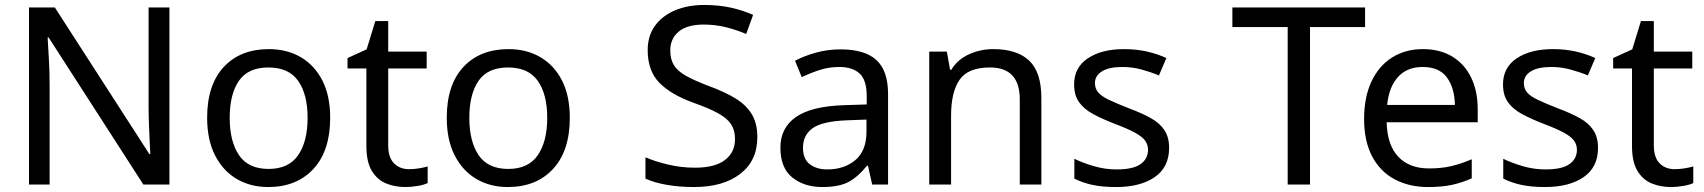

<svg xmlns="http://www.w3.org/2000/svg" viewBox="-20 -744 6868 774"><path d="M663 0H558L176 -593H172Q174 -558 177 -506Q180 -454 180 -399V0H97V-714H201L582 -123H586Q585 -139 583.5 -171Q582 -203 580.5 -241Q579 -279 579 -311V-714H663Z M1311 -269Q1311 -136 1243.5 -63Q1176 10 1061 10Q990 10 934.5 -22.5Q879 -55 847 -117.5Q815 -180 815 -269Q815 -402 882 -474Q949 -546 1064 -546Q1137 -546 1192.5 -513.5Q1248 -481 1279.5 -419.5Q1311 -358 1311 -269ZM906 -269Q906 -174 943.5 -118.5Q981 -63 1063 -63Q1144 -63 1182 -118.5Q1220 -174 1220 -269Q1220 -364 1182 -418Q1144 -472 1062 -472Q980 -472 943 -418Q906 -364 906 -269Z M1629 -62Q1649 -62 1670 -65.5Q1691 -69 1704 -73V-6Q1690 1 1664 5.5Q1638 10 1614 10Q1572 10 1536.5 -4.5Q1501 -19 1479 -55Q1457 -91 1457 -156V-468H1381V-510L1458 -545L1493 -659H1545V-536H1700V-468H1545V-158Q1545 -109 1568.5 -85.5Q1592 -62 1629 -62Z M2277 -269Q2277 -136 2209.5 -63Q2142 10 2027 10Q1956 10 1900.5 -22.5Q1845 -55 1813 -117.5Q1781 -180 1781 -269Q1781 -402 1848 -474Q1915 -546 2030 -546Q2103 -546 2158.5 -513.5Q2214 -481 2245.5 -419.5Q2277 -358 2277 -269ZM1872 -269Q1872 -174 1909.5 -118.5Q1947 -63 2029 -63Q2110 -63 2148 -118.5Q2186 -174 2186 -269Q2186 -364 2148 -418Q2110 -472 2028 -472Q1946 -472 1909 -418Q1872 -364 1872 -269Z M3033 -191Q3033 -96 2964 -43Q2895 10 2778 10Q2718 10 2667 1Q2616 -8 2582 -24V-110Q2618 -94 2671.5 -81Q2725 -68 2782 -68Q2862 -68 2902.5 -99Q2943 -130 2943 -183Q2943 -218 2928 -242Q2913 -266 2876.5 -286.5Q2840 -307 2775 -330Q2684 -363 2637.5 -411Q2591 -459 2591 -542Q2591 -599 2620 -639.5Q2649 -680 2700.5 -702Q2752 -724 2819 -724Q2878 -724 2927 -713Q2976 -702 3016 -684L2988 -607Q2951 -623 2907.5 -634Q2864 -645 2817 -645Q2750 -645 2716 -616.5Q2682 -588 2682 -541Q2682 -505 2697 -481Q2712 -457 2746 -438Q2780 -419 2838 -397Q2901 -374 2944.5 -347.5Q2988 -321 3010.5 -284Q3033 -247 3033 -191Z M3368 -545Q3466 -545 3513 -502Q3560 -459 3560 -365V0H3496L3479 -76H3475Q3440 -32 3401.5 -11Q3363 10 3295 10Q3222 10 3174 -28.5Q3126 -67 3126 -149Q3126 -229 3189 -272.5Q3252 -316 3383 -320L3474 -323V-355Q3474 -422 3445 -448Q3416 -474 3363 -474Q3321 -474 3283 -461.5Q3245 -449 3212 -433L3185 -499Q3220 -518 3268 -531.5Q3316 -545 3368 -545ZM3394 -259Q3294 -255 3255.5 -227Q3217 -199 3217 -148Q3217 -103 3244.5 -82Q3272 -61 3315 -61Q3383 -61 3428 -98.5Q3473 -136 3473 -214V-262Z M3984 -546Q4080 -546 4129 -499.5Q4178 -453 4178 -349V0H4091V-343Q4091 -472 3971 -472Q3882 -472 3848 -422Q3814 -372 3814 -278V0H3726V-536H3797L3810 -463H3815Q3841 -505 3887 -525.5Q3933 -546 3984 -546Z M4693 -148Q4693 -70 4635 -30Q4577 10 4479 10Q4423 10 4382.5 1Q4342 -8 4311 -24V-104Q4343 -88 4388.5 -74.5Q4434 -61 4481 -61Q4548 -61 4578 -82.5Q4608 -104 4608 -140Q4608 -160 4597 -176Q4586 -192 4557.5 -208Q4529 -224 4476 -244Q4424 -264 4387 -284Q4350 -304 4330 -332Q4310 -360 4310 -404Q4310 -472 4365.5 -509Q4421 -546 4511 -546Q4560 -546 4602.5 -536.5Q4645 -527 4682 -510L4652 -440Q4618 -454 4581 -464Q4544 -474 4505 -474Q4451 -474 4422.5 -456.5Q4394 -439 4394 -409Q4394 -387 4407 -371.5Q4420 -356 4450.5 -341.5Q4481 -327 4532 -307Q4583 -288 4619 -268Q4655 -248 4674 -219.5Q4693 -191 4693 -148Z M5261 0H5171V-635H4948V-714H5483V-635H5261Z M5716 -546Q5785 -546 5834.5 -516Q5884 -486 5910.5 -431.5Q5937 -377 5937 -304V-251H5570Q5572 -160 5616.5 -112.5Q5661 -65 5741 -65Q5792 -65 5831.5 -74.5Q5871 -84 5913 -102V-25Q5872 -7 5832 1.5Q5792 10 5737 10Q5661 10 5602.5 -21Q5544 -52 5511.5 -113.5Q5479 -175 5479 -264Q5479 -352 5508.5 -415Q5538 -478 5591.5 -512Q5645 -546 5716 -546ZM5715 -474Q5652 -474 5615.5 -433.5Q5579 -393 5572 -321H5845Q5844 -389 5813 -431.5Q5782 -474 5715 -474Z M6422 -148Q6422 -70 6364 -30Q6306 10 6208 10Q6152 10 6111.5 1Q6071 -8 6040 -24V-104Q6072 -88 6117.5 -74.5Q6163 -61 6210 -61Q6277 -61 6307 -82.5Q6337 -104 6337 -140Q6337 -160 6326 -176Q6315 -192 6286.5 -208Q6258 -224 6205 -244Q6153 -264 6116 -284Q6079 -304 6059 -332Q6039 -360 6039 -404Q6039 -472 6094.5 -509Q6150 -546 6240 -546Q6289 -546 6331.5 -536.5Q6374 -527 6411 -510L6381 -440Q6347 -454 6310 -464Q6273 -474 6234 -474Q6180 -474 6151.5 -456.5Q6123 -439 6123 -409Q6123 -387 6136 -371.5Q6149 -356 6179.5 -341.5Q6210 -327 6261 -307Q6312 -288 6348 -268Q6384 -248 6403 -219.5Q6422 -191 6422 -148Z M6731 -62Q6751 -62 6772 -65.5Q6793 -69 6806 -73V-6Q6792 1 6766 5.5Q6740 10 6716 10Q6674 10 6638.5 -4.5Q6603 -19 6581 -55Q6559 -91 6559 -156V-468H6483V-510L6560 -545L6595 -659H6647V-536H6802V-468H6647V-158Q6647 -109 6670.5 -85.5Q6694 -62 6731 -62Z"/></svg>

Font: Noto Sans Test
Style: Regular
Weight: 400
Version: Version 1.002; ttfautohint (v1.8.4.7-5d5b)